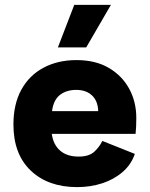

<svg xmlns="http://www.w3.org/2000/svg" viewBox="-20 -756 614 786"><path d="M296 10Q177 10 106 -57.5Q35 -125 35 -246Q35 -330 67.5 -389Q100 -448 158.5 -479Q217 -510 293 -510Q371 -510 425.5 -478Q480 -446 509 -392.5Q538 -339 538 -273Q538 -235 535 -208H192Q198 -164 226 -139.5Q254 -115 302 -115Q344 -115 365.5 -134.5Q387 -154 399 -179L532 -126Q517 -82 481.5 -51.5Q446 -21 398 -5.5Q350 10 296 10ZM193 -301H382Q381 -342 357 -365Q333 -388 292 -388Q252 -388 225.5 -367.5Q199 -347 193 -301ZM284 -736H434L333 -562H217Z"/></svg>

Font: Prodigy Sans
Style: Bold
Weight: 700
Designer: Wei Huang
Foundry: Wei Huang
Version: Version 1.003; ttfautohint (v1.8.3)